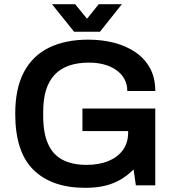

<svg xmlns="http://www.w3.org/2000/svg" viewBox="-20 -888 834 920"><path d="M388 12Q229 12 141 -73.5Q53 -159 53 -343Q53 -464 94.5 -542.5Q136 -621 214.5 -659.5Q293 -698 403 -698Q469 -698 527 -683Q585 -668 629.5 -637.5Q674 -607 699 -561Q724 -515 724 -452H590Q590 -485 575.5 -510.5Q561 -536 535.5 -553.5Q510 -571 477 -579.5Q444 -588 407 -588Q352 -588 310.5 -573.5Q269 -559 241.5 -529.5Q214 -500 200.5 -456Q187 -412 187 -353V-332Q187 -251 210 -199Q233 -147 279.5 -122.5Q326 -98 395 -98Q454 -98 498.5 -116Q543 -134 568.5 -168.5Q594 -203 594 -253V-260H375V-368H724V0H631L620 -76Q590 -46 556 -26.5Q522 -7 481 2.5Q440 12 388 12ZM229 -868H340L425 -764L369 -763L453 -868H564L459 -736H335Z"/></svg>

Font: Archivo SemiBold
Style: Regular
Weight: 600
Designer: Hector Gatti
Foundry: Omnibus-Type
Version: Version 2.001